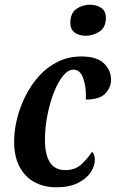

<svg xmlns="http://www.w3.org/2000/svg" viewBox="-20 -786 492 816"><path d="M218 10Q168 10 127.5 -11.5Q87 -33 63.5 -76.5Q40 -120 40 -185Q40 -230 52 -279.5Q64 -329 87.5 -376.5Q111 -424 145.5 -462.5Q180 -501 225.5 -523.5Q271 -546 326 -546Q392 -546 422 -516.5Q452 -487 452 -447Q452 -415 428 -389Q404 -363 345 -363Q347 -415 334 -452.5Q321 -490 292 -490Q269 -490 247 -462.5Q225 -435 208 -390.5Q191 -346 181 -294Q171 -242 171 -193Q171 -63 257 -63Q300 -63 326.5 -88Q353 -113 371 -141Q383 -131 383 -106Q383 -81 365.5 -54Q348 -27 311.5 -8.5Q275 10 218 10ZM344 -634Q316 -634 297.5 -647.5Q279 -661 279 -689Q279 -730 304.5 -748Q330 -766 363 -766Q389 -766 409.5 -753Q430 -740 430 -710Q430 -670 403 -652Q376 -634 344 -634Z"/></svg>

Font: Noto Serif ExtraCondensed
Style: Bold Italic
Weight: 700
Width: 2
Italic angle: -12°
Designer: Monotype Design Team
Foundry: Monotype Imaging Inc.
Version: Version 2.013; ttfautohint (v1.8.4.7-5d5b)